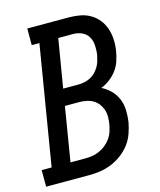

<svg xmlns="http://www.w3.org/2000/svg" viewBox="-135 -815 745 895"><g transform="rotate(-15 238.0 -367.5)"><path d="M-24 0V-80H24L119 -655H82V-735H282Q310 -735 337 -730Q364 -725 386.5 -711.5Q409 -698 425 -677.5Q441 -657 449 -631.5Q457 -606 458 -578.5Q459 -551 454 -523Q450 -500 442.5 -478Q435 -456 420.5 -436.5Q406 -417 386 -402Q366 -387 344 -378Q368 -366 387 -347Q406 -328 416.5 -303Q427 -278 428 -249Q429 -220 425 -192Q420 -165 410.5 -138Q401 -111 383.5 -88Q366 -65 342.5 -47.5Q319 -30 292.5 -19Q266 -8 239 -4Q212 0 185 0ZM171 -421H244Q259 -421 273.5 -424Q288 -427 302 -434Q316 -441 327 -452Q338 -463 346 -476.5Q354 -490 358 -504.5Q362 -519 365 -533Q368 -555 366.5 -578Q365 -601 354.5 -619Q344 -637 324 -646Q304 -655 282 -655H210ZM185 -80Q202 -80 219.5 -82.5Q237 -85 254 -92.5Q271 -100 285.5 -111.5Q300 -123 311 -138.5Q322 -154 327.5 -171Q333 -188 336 -205Q339 -223 339 -241Q339 -259 333.5 -275Q328 -291 318 -304Q308 -317 293.5 -325.5Q279 -334 261.5 -337.5Q244 -341 227 -341H158L115 -80Z"/></g></svg>

Font: Iosevka Curly Slab MdObl
Style: Regular
Weight: 500
Italic angle: -9°
Monospace: yes
Designer: Belleve Invis
Foundry: Belleve Invis
Version: Version 11.0.0; ttfautohint (v1.8.3)